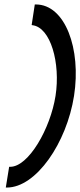

<svg xmlns="http://www.w3.org/2000/svg" viewBox="-20 -715 360 861"><path d="M21 33 6 126H11C142 126 279 -74 312 -285C345 -496 272 -695 141 -695H136L122 -603L125 -602C207 -593 252 -432 229 -285C206 -138 108 33 26 33Z"/></svg>

Font: Charger Sport
Style: SeBdExtObl
Weight: 600
Designer: Jasper
Foundry: Cannot Into Space Fonts
Version: Version 1.1